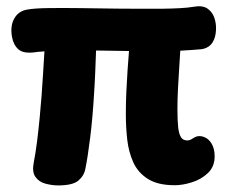

<svg xmlns="http://www.w3.org/2000/svg" viewBox="-20 -572 737 601"><path d="M527.1 7.8Q474.3 7.8 443.2 -11.8Q412.1 -31.3 397.3 -63.8Q382.6 -96.2 378.2 -135.5Q373.9 -174.8 373.9 -214Q373.9 -250.4 375.5 -285.2Q377.1 -320 379.3 -352.2Q381.6 -384.3 383.8 -412.3L280.7 -413.9Q279.4 -380.3 278.1 -346.9Q276.8 -313.6 274.6 -281.1Q270.1 -203.9 262.4 -142.2Q254.8 -80.6 247.2 -43.6Q243.1 -21.7 225.2 -6.6Q207.3 8.4 162.3 8.4Q143 8.4 122.6 3Q102.1 -2.4 90.9 -18.3Q79.8 -34.1 85.7 -63.8Q91.2 -91.4 95.9 -128.5Q100.6 -165.6 104.2 -203.6Q107.8 -241.6 110.2 -273Q112.7 -308.8 114.9 -343.2Q117.1 -377.7 119.1 -411.3Q111.1 -410.3 104.7 -410.1Q98.2 -409.9 92 -408.7Q53.9 -403.3 38 -417.2Q22.1 -431.1 17.6 -456.3Q11.4 -490.9 24.8 -514.3Q38.1 -537.8 65.8 -542.1Q87.7 -546.1 130.8 -546.7Q173.9 -547.3 229.9 -546.6Q286 -545.8 346.2 -545Q382.3 -545 417.7 -544.6Q453.1 -544.2 485.2 -544.6Q517.3 -545 542.9 -546.4Q568.6 -547.8 584.6 -550.6Q613.3 -555.9 628.8 -545.6Q644.2 -535.2 650.6 -517.2Q657 -499.2 656.2 -479.6Q655.4 -454.9 644.9 -438.6Q634.3 -422.2 611.7 -418.1Q599.9 -417.1 582.3 -415.7Q564.8 -414.3 544.3 -413.3Q542.9 -386.9 540.8 -356.6Q538.7 -326.3 537.1 -294.5Q535.4 -262.7 535.4 -228.8Q535.4 -195.3 537.7 -173.9Q540 -152.6 546.5 -142.5Q553 -132.4 565.9 -132.4Q574.1 -132.4 581.2 -137.3Q588.3 -142.2 596.6 -145.2Q609.6 -147.4 619.4 -142.8Q632.9 -138.1 642.4 -122.3Q651.9 -106.4 651.9 -82.9Q651.9 -50.2 630.8 -30.3Q609.7 -10.3 580.6 -1.3Q551.6 7.8 527.1 7.8Z"/></svg>

Font: Playpen Sans Thai
Style: Regular
Weight: 400
Designer: Sirin Gunkloy, Laura Meseguer, Veronika Burian, José Scaglione
Foundry: TypeTogether
Version: Version 2.000